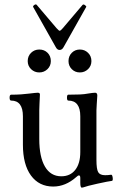

<svg xmlns="http://www.w3.org/2000/svg" viewBox="-20 -844 551 880"><path d="M355 16Q348 16 348 -6V-28Q348 -40 342 -40Q337 -40 329 -32Q280 11 224 11Q159 11 122 -39.5Q85 -90 85 -181V-311Q85 -383 31 -383Q24 -383 24 -396.5Q24 -410 31 -410Q57 -410 77 -411.5Q97 -413 113 -415Q129 -417 139 -418Q149 -419 153 -419Q163 -419 163 -411Q162 -386 161 -368.5Q160 -351 160 -338V-207Q160 -125 186 -80.5Q212 -36 261 -36Q302 -36 325 -65.5Q348 -95 348 -147V-311Q348 -383 293 -383Q287 -383 287 -396.5Q287 -410 293 -410Q323 -410 345.5 -411Q368 -412 382 -415Q407 -419 416 -419Q426 -419 426 -406Q425 -384 423.5 -367.5Q422 -351 422 -338V-111Q422 -69 430 -55Q438 -41 462 -41Q469 -41 475 -41.5Q481 -42 488 -43Q493 -44 495 -37Q497 -30 497 -23Q497 -16 493 -15Q486 -14 469 -11Q452 -8 426 -2Q400 4 386 7.5Q372 11 361 15Q359 16 355 16ZM160 -512Q138 -512 122.5 -527Q107 -542 107 -564Q107 -587 122.5 -602Q138 -617 160 -617Q183 -617 198 -602Q213 -587 213 -564Q213 -542 197.5 -527Q182 -512 160 -512ZM346 -512Q324 -512 309 -527Q294 -542 294 -564Q294 -587 309 -602Q324 -617 346 -617Q368 -617 383.5 -602Q399 -587 399 -564Q399 -542 383.5 -527Q368 -512 346 -512ZM253 -615Q242 -615 235 -629L132 -812Q130 -816 137 -821Q144 -826 148 -822L239 -715Q250 -703 253 -703Q258 -703 268 -715L358 -821Q362 -826 369.5 -820.5Q377 -815 375 -812L272 -629Q265 -615 253 -615Z"/></svg>

Font: Junicode
Style: Regular
Weight: 400
Designer: Peter S. Baker
Version: Version 2.100; ttfautohint (v1.8.4)